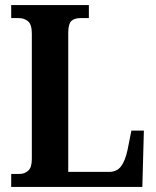

<svg xmlns="http://www.w3.org/2000/svg" viewBox="-20 -734 612 754"><path d="M24 0V-51H58Q76 -51 90.5 -63.5Q105 -76 105 -110V-602Q105 -638 90 -650.5Q75 -663 53 -663H24V-714H329V-663H297Q271 -663 259.5 -651Q248 -639 248 -605V-59H409Q439 -59 455.5 -81Q472 -103 481 -146L496 -221H545L539 0Z"/></svg>

Font: Noto Serif Khmer Condensed
Style: Bold
Weight: 700
Width: 3
Designer: Danh Hong and the Monotype Design Team
Foundry: Monotype Imaging Inc.
Version: Version 2.004; ttfautohint (v1.8.4.7-5d5b)